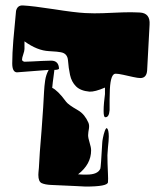

<svg xmlns="http://www.w3.org/2000/svg" viewBox="-20 -707 570 706"><path d="M295 -21Q288 -21 255.5 -23Q223 -25 167 -27Q146 -28 133.5 -33.5Q121 -39 121 -64Q121 -67 121.5 -73.5Q122 -80 123 -90Q124 -113 126.5 -148.5Q129 -184 133 -230Q140 -323 142 -370Q143 -390 146 -411Q149 -432 159 -450Q107 -446 42 -441Q25 -442 25 -474Q25 -510 29 -558.5Q33 -607 39 -667Q44 -688 64 -687Q83 -686 111.5 -682.5Q140 -679 179 -673Q217 -667 245.5 -663.5Q274 -660 293 -659Q301 -659 309 -658.5Q317 -658 327 -658Q341 -658 358 -658.5Q375 -659 394 -660Q414 -661 431 -661.5Q448 -662 461 -662Q471 -662 479 -661.5Q487 -661 494 -661Q533 -659 530 -616L521 -448Q519 -420 496 -420Q487 -420 469 -424Q451 -428 433 -432Q415 -436 405 -436Q387 -436 384 -379Q383 -360 383 -341Q383 -322 383 -302Q381 -275 367 -276Q361 -276 361 -299Q361 -314 362.5 -330Q364 -346 366 -361V-385Q329 -369 309 -370Q276 -373 259.5 -389.5Q243 -406 237.5 -431.5Q232 -457 230 -485Q228 -511 203 -515Q199 -516 188.5 -517Q178 -518 160 -519Q117 -521 70 -555V-527Q70 -520 65.5 -507Q61 -494 61 -488Q61 -482 70 -480Q78 -480 97 -481Q116 -482 136 -483Q156 -484 168 -484Q196 -484 197 -454Q193 -450 180 -450Q179 -439 176.5 -422.5Q174 -406 172 -384Q181 -380 194 -367.5Q207 -355 223 -333Q231 -322 266 -302Q280 -294 289.5 -282Q299 -270 305 -256Q309 -247 307 -234Q306 -228 305 -222Q304 -216 304 -210Q304 -200 309.5 -182.5Q315 -165 315 -154Q315 -103 267 -66Q277 -65 285 -65Q293 -65 299 -65Q340 -65 349 -87Q351 -93 356 -182Q356 -187 358.5 -200Q361 -213 365 -224.5Q369 -236 373 -236Q380 -230 380 -205Q380 -191 377 -165Q376 -151 375.5 -144Q375 -137 375 -136Q375 -125 375.5 -105.5Q376 -86 377 -67Q378 -48 377 -37Q376 -21 295 -21Z"/></svg>

Font: Moo Lah Lah
Style: Regular
Weight: 400
Designer: Robert E. Leuschke
Foundry: Robert E. Leuschke
Version: Version 1.010; ttfautohint (v1.8.3)